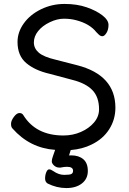

<svg xmlns="http://www.w3.org/2000/svg" viewBox="-20 -739 657 975"><path d="M260 22Q131 13 43 -87Q36 -94 36 -110Q36 -126 50.5 -145.5Q65 -165 78.5 -165Q92 -165 98 -155Q162 -51 302 -51Q350 -51 391 -69Q432 -87 457.5 -117Q483 -147 483 -184Q483 -246 449.5 -281Q416 -316 349 -333L233 -364Q158 -381 113.5 -418.5Q69 -456 69 -526Q69 -576 101 -620.5Q133 -665 188.5 -692Q244 -719 307.5 -719Q371 -719 420 -702Q469 -685 500 -661Q531 -637 531 -612.5Q531 -588 520.5 -571.5Q510 -555 500 -555Q490 -555 481 -564L469 -576Q436 -618 368 -636Q339 -644 304.5 -644Q270 -644 232.5 -626Q195 -608 173.5 -581Q152 -554 152 -523.5Q152 -493 177 -471.5Q202 -450 262 -436L371 -408Q566 -358 566 -192Q566 -132 534.5 -82.5Q503 -33 445 -5Q399 18 339 23L331 49Q326 50 331.5 50Q337 50 342 50Q380 50 403 69.5Q426 89 426 129Q426 169 396 192.5Q366 216 317 216Q268 216 222 193Q209 185 209 167.5Q209 150 215 135.5Q221 121 229.5 121Q238 121 251 130Q278 149 306 149Q334 149 342.5 144.5Q351 140 351 128Q351 108 320 108Q307 108 287 112H281Q266 112 254.5 101.5Q243 91 243 80.5Q243 70 248.5 55Q254 40 260 22Z"/></svg>

Font: LXGW WenKai Lite Medium
Style: Regular
Weight: 500
Designer: LXGW / Fontworks Inc.
Foundry: LXGW / Fontworks Inc.
Version: Version 1.511; March 25, 2025